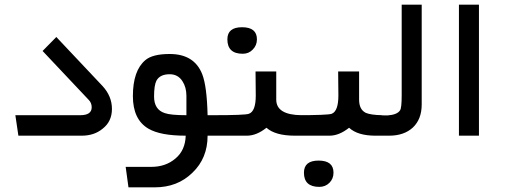

<svg xmlns="http://www.w3.org/2000/svg" viewBox="-20 -583 2176 825"><path d="M331 0H59L46 -88H325Q374 -88 374 -122Q374 -141 361 -154L163 -364L222 -424L420 -214Q461 -170 461 -115Q461 -61 421 -30Q385 0 331 0Z M645 222H532L520 134H630Q692 134 734 98Q776 63 778 0Q669 0 618 -30Q551 -69 551 -170Q551 -280 605 -325Q636 -351 709 -351Q815 -351 849 -264Q869 -213 872 -88H930V0H872Q872 97 807 159Q743 222 645 222ZM642 -168Q642 -112 688 -97Q713 -88 781 -88V-171Q781 -208 764 -234Q745 -264 709 -264Q667 -264 652 -236Q642 -216 642 -168Z M1041 0H896V-88Q1033 -88 1049 -94Q1079 -104 1079 -172Q1079 -192 1078.5 -224Q1078 -256 1078 -276H1167V-155Q1167 -89 1276 -88V0H1247Q1163 0 1125 -34Q1082 0 1041 0ZM957 -414Q957 -466 1020 -466Q1084 -466 1084 -414Q1084 -388 1066 -370Q1049 -352 1023 -352Q957 -352 957 -414Z M1396 0H1251V-88Q1388 -88 1405 -94Q1434 -105 1434 -173Q1434 -191 1433.5 -223.5Q1433 -256 1433 -276H1523V-155Q1523 -112 1552 -98Q1573 -89 1621 -88V0H1593Q1517 0 1480 -34Q1437 0 1396 0ZM1286 159Q1286 107 1349 107Q1413 107 1413 159Q1413 185 1395.5 202.5Q1378 220 1352 220Q1286 220 1286 159Z M1652 0H1585V-88L1645 -87Q1687 -90 1699 -109Q1706 -119 1706 -173V-563H1792V-134Q1792 -71 1754 -35Q1716 0 1652 0Z M2038 -563V0H1952V-563Z"/></svg>

Font: Yekan
Style: Regular
Weight: 400
Designer: ParsMizban Co
Foundry: ParsMizban Co
Version: Version 2.000